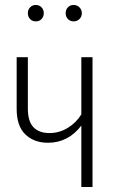

<svg xmlns="http://www.w3.org/2000/svg" viewBox="-20 -752 480 772"><path d="M352 -522V0H307V-247Q254 -178 173 -178Q117 -178 82 -211.5Q47 -245 47 -314V-522H92V-316Q92 -264 114.5 -240.5Q137 -217 179 -217Q218 -217 252 -237.5Q286 -258 307 -292V-522ZM156 -699Q156 -685 147 -675.5Q138 -666 124 -666Q110 -666 101 -675.5Q92 -685 92 -699Q92 -713 101 -722.5Q110 -732 124 -732Q138 -732 147 -722.5Q156 -713 156 -699ZM309 -699Q309 -685 299.5 -675.5Q290 -666 276 -666Q262 -666 253 -675.5Q244 -685 244 -699Q244 -713 253 -722.5Q262 -732 276 -732Q290 -732 299.5 -722.5Q309 -713 309 -699Z"/></svg>

Font: Fira Sans Extra Condensed ExtraLight
Style: Regular
Weight: 275
Width: 1
Designer: Carrois Corporate & Edenspiekermann AG
Foundry: Carrois Corporate GbR & Edenspiekermann AG
Version: Version 4.203